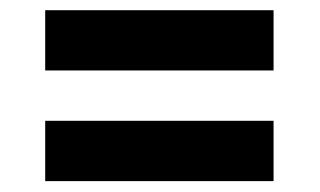

<svg xmlns="http://www.w3.org/2000/svg" viewBox="-20 -499 612 367"><path d="M502.9 -152.8H66.4V-268.1H502.9ZM502.9 -364.3H66.4V-479.5H502.9Z"/></svg>

Font: MAUL Bold
Style: Bold
Weight: 700
Designer: MAUL
Version: Version 1.0; 2020; ttfautohint (v1.8.3)